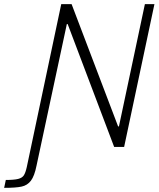

<svg xmlns="http://www.w3.org/2000/svg" viewBox="-106 -708 766 925"><path d="M23 97 189 -688H239L463 -99H467L592 -688H638L492 0H444L220 -592H216L70 90Q60 140 43 162.5Q26 185 -2 191Q-30 197 -86 197L-78 159Q-38 159 -18.5 154Q1 149 9 136.5Q17 124 23 97Z"/></svg>

Font: Saira Semi Condensed ExtraLight
Style: Italic
Weight: 200
Width: 4
Italic angle: -12°
Designer: Hector Gatti with collaboration of the Omnibus-Type team
Foundry: Omnibus-Type
Version: Version 1.001; ttfautohint (v1.8)